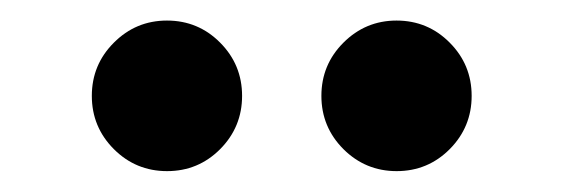

<svg xmlns="http://www.w3.org/2000/svg" viewBox="-20 -1009 540 184"><path d="M360.1 -845Q390 -845 411 -866.1Q432 -887.3 432 -917.1Q432 -947 411 -968.1Q390 -989.3 360 -989.3Q330.3 -989.3 309.1 -968.1Q288 -947 288 -917.1Q288 -887.3 309.1 -866.1Q330.3 -845 360.1 -845ZM140.1 -845Q170 -845 191 -866.1Q212 -887.3 212 -917.1Q212 -947 191 -968.1Q170 -989.3 140 -989.3Q110.2 -989.3 89.1 -968.1Q68 -947 68 -917.1Q68 -887.3 89.1 -866.1Q110.2 -845 140.1 -845Z"/></svg>

Font: Besley
Style: Regular
Weight: 400
Designer: Owen Earl
Foundry: indestructible type*
Version: Version 4.000